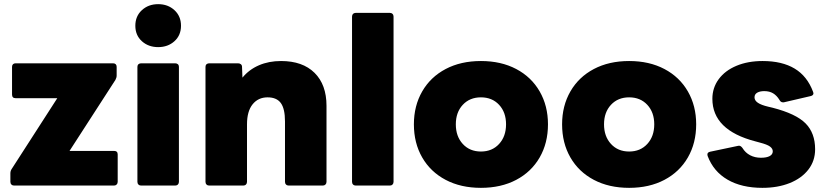

<svg xmlns="http://www.w3.org/2000/svg" viewBox="-20 -852 3969 925"><path d="M30 24V-17Q30 -29 37 -39L256 -379H55Q38 -379 38 -397V-530Q38 -538 42.5 -542.5Q47 -547 55 -547H525Q533 -547 537.5 -542.5Q542 -538 542 -530V-488Q542 -478 536 -467L315 -125H529Q547 -125 547 -108V24Q547 32 542 37Q537 42 529 42H48Q40 42 35 37Q30 32 30 24Z M632 -728Q632 -774 663.5 -803Q695 -832 742 -832Q789 -832 820.5 -803Q852 -774 852 -728Q852 -682 820.5 -653.5Q789 -625 742 -625Q695 -625 663.5 -653.5Q632 -682 632 -728ZM660 -547H824Q832 -547 837 -542.5Q842 -538 842 -530V24Q842 32 837 37Q832 42 824 42H660Q652 42 647 37Q642 32 642 24V-530Q642 -538 647 -542.5Q652 -547 660 -547Z M970 24V-530Q970 -538 975 -542.5Q980 -547 988 -547H1127Q1135 -547 1140.5 -542.5Q1146 -538 1146 -530L1148 -478Q1180 -517 1227.5 -537.5Q1275 -558 1334 -558Q1438 -558 1495.5 -501Q1553 -444 1553 -342V24Q1553 32 1548 37Q1543 42 1535 42H1371Q1363 42 1358 37Q1353 32 1353 24V-267Q1353 -328 1333 -355.5Q1313 -383 1269 -383Q1224 -383 1197 -349.5Q1170 -316 1170 -253V24Q1170 32 1165 37Q1160 42 1152 42H988Q980 42 975 37Q970 32 970 24Z M1676 24V-772Q1676 -780 1681 -785Q1686 -790 1694 -790H1858Q1866 -790 1871 -785Q1876 -780 1876 -772V24Q1876 32 1871 37Q1866 42 1858 42H1694Q1686 42 1681 37Q1676 32 1676 24Z M1974 -253Q1974 -342 2014 -411.5Q2054 -481 2127 -519.5Q2200 -558 2297 -558Q2394 -558 2467 -519.5Q2540 -481 2580 -411.5Q2620 -342 2620 -253Q2620 -163 2580 -93.5Q2540 -24 2467 14.5Q2394 53 2297 53Q2200 53 2127 14.5Q2054 -24 2014 -93.5Q1974 -163 1974 -253ZM2297 -122Q2351 -122 2384.5 -158.5Q2418 -195 2418 -253Q2418 -311 2384.5 -347Q2351 -383 2297 -383Q2243 -383 2209.5 -347Q2176 -311 2176 -253Q2176 -195 2209.5 -158.5Q2243 -122 2297 -122Z M2688 -253Q2688 -342 2728 -411.5Q2768 -481 2841 -519.5Q2914 -558 3011 -558Q3108 -558 3181 -519.5Q3254 -481 3294 -411.5Q3334 -342 3334 -253Q3334 -163 3294 -93.5Q3254 -24 3181 14.5Q3108 53 3011 53Q2914 53 2841 14.5Q2768 -24 2728 -93.5Q2688 -163 2688 -253ZM3011 -122Q3065 -122 3098.5 -158.5Q3132 -195 3132 -253Q3132 -311 3098.5 -347Q3065 -383 3011 -383Q2957 -383 2923.5 -347Q2890 -311 2890 -253Q2890 -195 2923.5 -158.5Q2957 -122 3011 -122Z M3389 -101Q3388 -103 3388 -108Q3388 -118 3401 -121L3534 -149L3540 -150Q3549 -150 3557 -139Q3571 -116 3594 -104Q3617 -92 3646 -92Q3673 -92 3688 -100Q3703 -108 3703 -123Q3703 -136 3689.5 -146Q3676 -156 3641 -165L3619 -171Q3412 -225 3412 -376Q3412 -429 3442.5 -470.5Q3473 -512 3528 -535Q3583 -558 3654 -558Q3748 -558 3808.5 -521.5Q3869 -485 3897 -410L3899 -403Q3899 -392 3885 -389L3756 -359H3752Q3741 -359 3735 -371Q3722 -392 3704.5 -402.5Q3687 -413 3662 -413Q3641 -413 3628 -405.5Q3615 -398 3615 -383Q3615 -368 3631 -357Q3647 -346 3681 -338L3702 -333Q3815 -304 3861 -257.5Q3907 -211 3907 -133Q3907 -77 3874.5 -35Q3842 7 3784.5 30Q3727 53 3653 53Q3553 53 3485 13.5Q3417 -26 3389 -101Z"/></svg>

Font: LINE Seed JP_TTF ExtraBold
Style: Regular
Weight: 800
Designer: LY Corporation & Fontrix & Fontworks
Version: Version 1.015